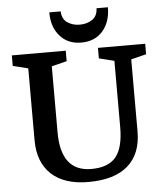

<svg xmlns="http://www.w3.org/2000/svg" viewBox="-62 -992 907 1057"><g transform="rotate(-5 392.0 -463.5)"><path d="M584 -274V-641L500 -662V-720H761V-662L677 -641V-243Q677 -119 602.5 -54Q528 11 384 11Q251 11 179.5 -55.5Q108 -122 108 -244V-641L24 -662V-720H322V-662L238 -641V-276Q238 -59 406 -59Q500 -59 542 -110Q584 -161 584 -274ZM574 -938H511Q510 -894.7 480.5 -875.4Q451 -856 412 -856Q373 -856 344 -875.4Q315 -894.7 313 -938H250Q250 -857.1 293.7 -807.1Q337.5 -757 411.7 -757Q487 -757 530.5 -807.1Q574 -857.1 574 -938Z"/></g></svg>

Font: Domine
Style: Regular
Weight: 400
Designer: Pablo Impallari, Rodrigo Fuenzalida, Brenda Gallo
Foundry: Pablo Impallari, Rodrigo Fuenzalida, Brenda Gallo
Version: Version 2.000;September 19, 2022;FontCreator 14.0.0.2877 64-